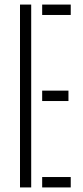

<svg xmlns="http://www.w3.org/2000/svg" viewBox="-20 -820 362 840"><path d="M67.5 0V-800H116.5V0ZM164.5 0V-45.5H289.5V0ZM164.5 -378V-423.5H279.5V-378ZM164.5 -754.5V-800H289.5V-754.5Z"/></svg>

Font: Big Shoulders Stencil Text ExtraLight
Style: Regular
Weight: 250
Version: Version 2.001